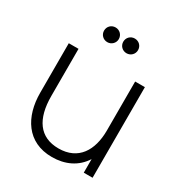

<svg xmlns="http://www.w3.org/2000/svg" viewBox="-174 -855 932 991"><g transform="rotate(30 292.0 -360.0)"><path d="M229 -644C253.5 -644 273 -663.5 273 -687.5C273 -712.5 253.5 -731.5 229 -731.5C204 -731.5 185 -712.5 185 -687.5C185 -663.5 204 -644 229 -644ZM343.5 -644C368.5 -644 387.5 -663.5 387.5 -687.5C387.5 -712.5 368.5 -731.5 343.5 -731.5C318.5 -731.5 299.5 -712.5 299.5 -687.5C299.5 -663.5 318.5 -644 343.5 -644ZM455.5 -248.5C455.5 -129.5 402.5 -43 285 -43C172 -43 118 -122.5 118 -259V-540H60V-244.5C60 -103.5 128.5 12.5 277.5 12.5C354.5 12.5 421 -17.5 461 -81V0H513.5V-540H455.5Z"/></g></svg>

Font: Hauora Light
Style: Regular
Weight: 300
Designer: Wayne Shih
Foundry: WCYS
Version: Version 1.001;hotconv 1.0.109;makeotfexe 2.5.65596